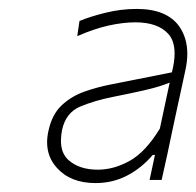

<svg xmlns="http://www.w3.org/2000/svg" viewBox="-20 -745 440 430"><path d="M194 -335Q138 -335 107.5 -369Q85.5 -393 85.5 -426.5Q85.5 -439.5 89 -454Q97 -489.5 118.5 -509.5Q140 -529.5 169 -539.8Q198 -550 229 -556L365 -583Q371 -606.5 371 -625Q371 -653.5 357 -669Q333.5 -695 283 -695Q256 -695 223.2 -687.8Q190.5 -680.5 153 -664L158 -698Q182 -708 216.5 -716.5Q251 -725 286 -725Q353 -725 381 -686.5Q399.5 -660.5 399.5 -624.5Q399.5 -607 395 -587Q391.5 -570 386.5 -547.5Q381.5 -524.5 377 -504L365 -448Q360 -424 355 -400.5Q349.5 -376.5 342 -342H315L327 -398H322Q298 -369.5 265.5 -352.2Q233 -335 194 -335ZM199 -365Q235 -365 270.5 -384.8Q306 -404.5 338 -457L360 -560Q350 -556 337.8 -552Q325.5 -548 301.8 -542.5Q278 -537 233 -528Q192.5 -520 160 -506.5Q127.5 -493 119 -454Q116.5 -441 116.5 -430Q116.5 -401 134 -386Q158 -365 199 -365Z"/></svg>

Font: Heraclito Thin
Style: Italic
Weight: 100
Italic angle: -12°
Designer: Kostas Bartsokas (font) & Cristiano Sobral (main changes)
Foundry: Kostas Bartsokas (font) & Cristiano Sobral (main changes)
Version: Version 1.00;July 8, 2020;FontCreator 13.0.0.2655 64-bit